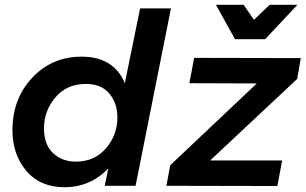

<svg xmlns="http://www.w3.org/2000/svg" viewBox="-20 -777 1278 803"><path d="M1089 -613H963L883 -757H999L1042 -694L1108 -757H1224ZM250 6Q148 6 90 -62.5Q32 -131 32 -233Q32 -363 114.5 -451.5Q197 -540 321 -540Q456 -540 502 -429L566 -742H695L547 0H418L433 -73Q358 6 250 6ZM1140 1 676 0 692 -86 1054 -428 772 -429 792 -535 1238 -534 1223 -447 859 -106H1160ZM297 -101Q375 -101 423 -156.5Q471 -212 471 -286Q471 -345 437.5 -385.5Q404 -426 339 -426Q259 -426 211.5 -369.5Q164 -313 164 -240Q164 -172 202 -136.5Q240 -101 297 -101Z"/></svg>

Font: Argentum Sans Medium
Style: Italic
Weight: 500
Italic angle: -11°
Designer: Julieta Ulanovsky (font), Cristiano Sobral (main changes and remaster)
Foundry: Julieta Ulanovsky (font), Cristiano Sobral (main changes and remaster)
Version: Version 2.007;June 15, 2022;FontCreator 14.0.0.2814 64-bit; 